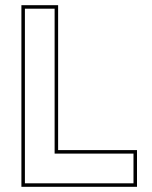

<svg xmlns="http://www.w3.org/2000/svg" viewBox="-20 -720 586 740"><path d="M62.5 0V-700H204V-141.5H508V0ZM76 -13.5H494.5V-128H190.5V-686.5H76Z"/></svg>

Font: Tourney Thin
Style: Regular
Weight: 100
Designer: Tyler Finck
Foundry: Etcetera Type Co
Version: Version 1.015